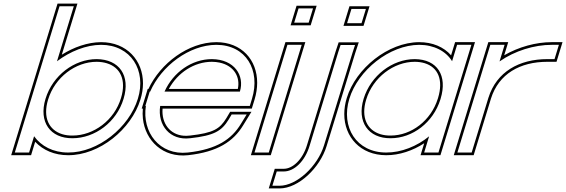

<svg xmlns="http://www.w3.org/2000/svg" viewBox="-20 -834 3170 1075"><path d="M154.9 -281 301 -759 313.3 -799H393.3L381 -759L299.1 -490.9C373.2 -546.8 462.2 -582.5 545.7 -583C712.5 -583 801.5 -440 751.9 -281C703 -121 529 21 361.4 20C277.7 20 210.6 -15.5 170.8 -71.2L155.1 -20L142.9 20H62.9L75.1 -20ZM234.9 -281C195.2 -151 261.3 -59 385.8 -60C511.2 -60 632.9 -150 671.9 -281C711.7 -411 647.5 -502 521.3 -503C395.9 -503 275 -412 234.9 -281ZM302.2 -814 42.6 35H154L176.9 -40.1C221.2 7.1 285.1 35 361.3 35C536.7 36 715.5 -110.6 766.2 -276.5C775.8 -307.3 780.5 -337.7 780.6 -366.8C780.9 -495.7 689.8 -598 545.6 -598C471.3 -597.6 392.9 -570 326 -527.7L413.6 -814ZM249.3 -276.6C287.5 -401.6 403.1 -488 521.2 -488C542 -487.8 561 -485 577.5 -480C653.3 -457.2 688.7 -387.2 657.6 -285.3C620.3 -160.5 504.2 -75 385.8 -75C364.5 -74.8 345.5 -77.5 328.7 -82.6C254.5 -105.1 218.4 -175.6 249.3 -276.6Z M901.1 -321H1323.1C1350.7 -411 1292.5 -502 1166.3 -503C1054.2 -503 949.6 -429.5 901.1 -321ZM796.8 -241H793.7L805.9 -281L818.1 -321H820.7C883.3 -464.5 1038.8 -582.1 1190.7 -583C1357.5 -583 1439.8 -441 1390.9 -281L1378.7 -241H1338.7H876.8C860.7 -130.8 933.4 -46.6 1043.5 -60H1044.6C1179.2 -75 1220.6 -100 1260.4 -165L1277 -193H1361L1329.1 -141C1276.5 -54 1194.4 2 1031.7 20C873.4 37.4 773.9 -94.1 796.8 -241ZM925.2 -336C975.5 -428.4 1068.3 -488 1166.2 -488C1181.8 -487.9 1196.3 -486.3 1209.5 -483.5C1291.2 -465.9 1326.1 -402.1 1311.6 -336ZM779.8 -226C778 -206.3 778.1 -188.1 780.1 -169.8C793.5 -46.6 892 50.5 1033.3 34.9C1199 16.6 1286.8 -42 1341.9 -133.2L1387.8 -208H1268.5L1247.6 -172.7C1210.5 -112.2 1175.5 -89.8 1043.8 -75H1042.6L1041.7 -74.9C1030.2 -73.5 1019.3 -73.3 1008.9 -74C932.1 -79.9 883.5 -142.7 890.2 -226H1389.8L1405.3 -276.6C1415 -308.6 1419.8 -340.1 1419.9 -370.1C1420.2 -497.6 1333.8 -598 1190.7 -598C1034.2 -597.1 878.2 -479.7 811 -336H807L773.4 -226Z M1667.2 -707H1627.2L1651.6 -787H1691.6H1692.6H1732.6L1708.2 -707H1668.2ZM1577 -543 1589.2 -583H1669.2L1657 -543L1497.1 -20L1484.9 20H1404.9L1417.1 -20ZM1606.9 -692H1719.3L1752.9 -802H1640.5ZM1578.1 -598 1384.6 35H1496L1689.5 -598Z M1963.2 -704H1923.2L1947.7 -784H1987.7H1988.7H2028.7L2004.2 -704H1964.2ZM1874 -543 1886.9 -582H1967.9L1954.7 -542L1794.1 -20C1758.6 96 1642 206 1545 206H1505L1529.5 126H1569.5C1626.5 126 1687.6 70 1714.1 -20ZM1903 -689H2015.3L2049 -799H1936.6ZM1859.7 -547.6 1699.7 -24.3C1674.2 62.5 1616.6 111 1569.5 111H1518.4L1484.7 221H1545C1651.9 221 1771.6 104.9 1808.5 -15.6L1969 -537.4L1988.7 -597H1876.1Z M1935.9 -281C1984.8 -441 2160.8 -582 2326.7 -583C2410.3 -583 2477.3 -547.1 2511.2 -491.3L2527 -543L2539.2 -583H2619.2L2607 -543L2528.1 -284.8L2526.9 -281L2447.1 -20L2434.9 20H2354.9L2367.1 -20L2382.6 -70.8C2315 -15.1 2226.3 20.5 2142.4 20C1975.6 20 1887.3 -122 1935.9 -281ZM2015.9 -281C1976.5 -152 2042.3 -59 2166.8 -60C2290.7 -60 2405.5 -148.8 2445.5 -276.3L2446.9 -281C2486.7 -411 2428.5 -502 2302.3 -503C2176.9 -503 2055.7 -411 2015.9 -281ZM1921.6 -285.4C1912.2 -254.8 1907.7 -224.7 1907.6 -195.8C1907.4 -66.9 1998.3 35 2142.3 35C2215.8 35.4 2291.5 9.5 2355.1 -31.9L2334.6 35H2446L2639.5 -598H2528.1L2505.6 -524.3C2464.7 -571 2401.7 -598 2326.7 -598C2153.1 -597 1972.4 -451.6 1921.6 -285.4ZM2030.3 -276.6C2068.2 -400.6 2184.2 -488 2302.2 -488C2322.9 -487.8 2341.5 -485.1 2357.6 -480.2C2431.7 -457.6 2463.9 -387.9 2432.6 -285.4L2431.1 -280.7C2393 -159.1 2283.5 -75 2166.8 -75C2145.7 -74.8 2127 -77.5 2110.3 -82.5C2035.7 -105 1999.5 -176.2 2030.3 -276.6Z M2776.8 -490C2862.6 -549.8 2971.5 -583 3069.2 -583H3109.2L3084.8 -503H3044.8C2887.3 -503 2760.4 -432.5 2714.7 -286.8L2713.2 -282L2701 -242L2633.1 -20L2620.9 20H2540.9L2553.1 -20L2621 -242L2633.2 -282C2633.6 -283.3 2634 -284.6 2634.4 -285.9L2713 -543L2725.2 -583H2805.2L2793 -543ZM2803 -524.5 2825.5 -598H2714.1L2620.1 -290.3C2619.6 -288.9 2619.3 -287.6 2618.9 -286.4L2520.6 35H2632L2729 -282.3C2772.4 -420.6 2891.7 -488 3044.8 -488H3095.9L3129.5 -598H3069.2C2980.9 -598 2884.4 -571.6 2803 -524.5Z"/></svg>

Font: Nordica Plus
Style: NordicaClassicLtExtOblOl
Weight: 300
Version: Version 1.01